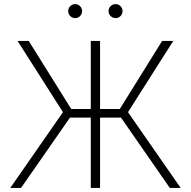

<svg xmlns="http://www.w3.org/2000/svg" viewBox="-20 -930 945 950"><path d="M475.1 -727.5V0H429.2V-727.5ZM30.8 0 291.5 -375 66.9 -727.5H122.1L332.5 -390.6H572.8L782.2 -727.5H837.4L613.3 -375L874 0H820.3L578.6 -348.1H326.2L84 0ZM552.2 -840.3Q537.6 -840.3 527.3 -850.6Q517.1 -860.8 517.1 -875Q517.1 -889.6 527.3 -899.7Q537.6 -909.7 552.2 -909.7Q566.4 -909.7 576.4 -899.4Q586.4 -889.2 586.4 -875Q586.4 -860.8 576.4 -850.6Q566.4 -840.3 552.2 -840.3ZM352.1 -840.3Q337.9 -840.3 327.6 -850.6Q317.4 -860.8 317.4 -875Q317.4 -889.6 327.6 -899.7Q337.9 -909.7 352.1 -909.7Q366.2 -909.7 376.2 -899.4Q386.2 -889.2 386.2 -875Q386.2 -860.8 376.2 -850.6Q366.2 -840.3 352.1 -840.3Z"/></svg>

Font: Inter ExtraLight
Style: Regular
Weight: 250
Designer: Rasmus Andersson
Foundry: rsms
Version: Version 4.001;git-66647c0bb